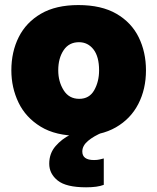

<svg xmlns="http://www.w3.org/2000/svg" viewBox="-20 -536 638 778"><path d="M301.5 14.5Q205.5 14.5 144.8 -22.8Q84 -60 55 -120.5Q26 -181 26 -251Q26 -326 56 -385.8Q86 -445.5 146.2 -480.5Q206.5 -515.5 297.5 -515.5Q391 -515.5 451.8 -480.2Q512.5 -445 542 -385Q571.5 -325 571.5 -251Q571.5 -175 540.5 -114.8Q509.5 -54.5 449.5 -20Q389.5 14.5 301.5 14.5ZM301 -135.5Q342 -135.5 361.8 -170.5Q381.5 -205.5 381.5 -251Q381.5 -306.5 358.8 -335.8Q336 -365 300 -365Q259.5 -365 237.8 -332.5Q216 -300 216 -251Q216 -205.5 237.8 -170.5Q259.5 -135.5 301 -135.5ZM329 223Q248 223 213.8 195.5Q179.5 168 179.5 127.5Q179.5 85.5 205.2 56Q231 26.5 265 10V-25.5L359.5 -37L397 0Q359.5 15.5 336.5 35Q313.5 54.5 313.5 78Q313.5 112.5 361 112.5Q374.5 112.5 384.5 110Q394.5 107.5 400.5 106V213Q375 223 329 223Z"/></svg>

Font: Commissioner ExtraBold
Style: Regular
Weight: 800
Designer: Kostas Bartsokas
Foundry: Kostas Bartsokas
Version: Version 1.000; ttfautohint (v1.8.3)